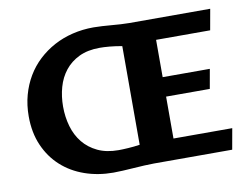

<svg xmlns="http://www.w3.org/2000/svg" viewBox="-79 -839 1266 963"><g transform="rotate(-10 554.5 -357.5)"><path d="M632.3 0Q609.9 0 582.8 1.5Q555.7 2.9 527.8 4.9Q500 6.8 473.1 8.3Q446.3 9.8 424.8 9.8Q346.7 9.8 279.1 -13.9Q211.4 -37.6 161.6 -82.8Q111.8 -127.9 83.3 -193.1Q54.7 -258.3 54.7 -341.3Q54.7 -398.9 68.6 -449.5Q82.5 -500 107.9 -542.7Q133.3 -585.4 169.4 -619.1Q205.6 -652.8 249.5 -676.5Q293.5 -700.2 344.7 -712.6Q396 -725.1 451.7 -725.1Q472.7 -725.1 495.8 -723.6Q519 -722.2 542.7 -720.2Q566.4 -718.3 589.1 -716.8Q611.8 -715.3 632.3 -715.3H1044.9L1025.9 -608.9H750.5V-418.9H990.7L973.1 -319.8H750.5V-106.4H1049.8L1030.8 0ZM469.7 -96.7Q478.5 -96.7 491 -97.2Q503.4 -97.7 518.1 -98.6Q532.7 -99.6 548.1 -101.1Q563.5 -102.5 578.1 -105V-607.4Q563 -610.4 546.6 -612.5Q530.3 -614.7 515.1 -616.2Q500 -617.7 486.8 -618.2Q473.6 -618.7 464.4 -618.7Q403.3 -618.7 359.6 -597.7Q315.9 -576.7 287.6 -541Q259.3 -505.4 246.1 -458.5Q232.9 -411.6 232.9 -359.9Q232.9 -306.6 246.8 -258.8Q260.7 -210.9 289.8 -175Q318.8 -139.2 363.5 -117.9Q408.2 -96.7 469.7 -96.7Z"/></g></svg>

Font: Proza Libre
Style: Bold
Weight: 700
Designer: Jasper de Waard
Foundry: Jasper de Waard
Version: Version 1.000; ttfautohint (v1.4.1.8-43bc)